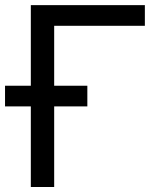

<svg xmlns="http://www.w3.org/2000/svg" viewBox="-20 -743 664 763"><path d="M327.1 -320.3V-402.3H0Q0 -391.1 0 -376.2Q0 -361.3 0 -346.4Q0 -331.5 0 -320.3ZM195.3 -320.3V-640.6H555.7V-722.7H102.5V0H195.3V-82Z"/></svg>

Font: Giphurs SC
Style: Regular
Weight: 400
Version: Version 0.920